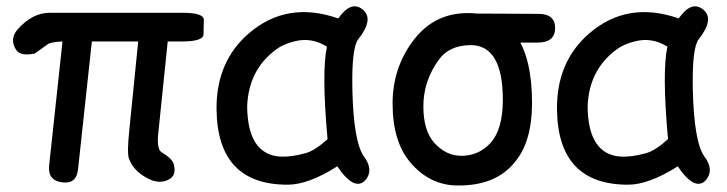

<svg xmlns="http://www.w3.org/2000/svg" viewBox="-20 -547 2259 597"><path d="M30.8 -391.1Q43.9 -371.6 87.9 -380.4L130.9 -411.1Q145.5 -417 174.3 -418L132.8 -32.7Q127.9 14.2 173.3 20Q217.8 25.9 222.7 -21L265.6 -418H409.7L382.3 -145Q374.5 -71.8 380.9 -54.2Q394.5 -15.6 438.5 7.3Q474.6 26.9 504.9 11.2Q529.3 -1.5 520.5 -35.6Q515.6 -54.2 482.4 -73.7Q466.8 -83 472.2 -133.3L501.5 -418H544.9Q612.3 -418 612.8 -440.4Q613.3 -462.9 613.8 -485.1Q614.3 -507.3 546.9 -507.3H134.8Q81.1 -507.3 35.6 -456.5Q7.8 -425.3 30.8 -391.1Z M874 27.3Q939 27.3 1028.8 -29.8Q1082.5 49.8 1116.7 12.7Q1142.6 -19 1111.8 -60.1Q1079.6 -105 1075.7 -266.1Q1072.8 -398.4 1094.2 -425.3Q1144.5 -488.8 1106.9 -518.1Q1071.3 -545.9 1031.7 -489.7Q872.6 -545.4 753.9 -443.4Q651.9 -355.5 653.3 -207Q655.8 27.3 874 27.3ZM930.7 -70.8Q884.3 -58.1 851.1 -60.1Q750 -66.9 748.5 -216.3Q752.9 -331.1 839.8 -394Q861.3 -410.2 897.5 -418.9Q949.2 -431.6 996.6 -401.9Q979.5 -324.2 998.5 -114.3Q959.5 -79.1 930.7 -70.8Z M1452.1 -504.9Q1378.4 -505.4 1377.4 -458Q1376 -414.1 1449.7 -414.1L1651.9 -414.6Q1705.1 -414.6 1706.1 -458.5Q1707 -503.9 1653.8 -503.9ZM1440.9 -406.7Q1543.9 -408.7 1543.5 -234.9Q1543 -143.1 1504.4 -101.6Q1467.8 -62.5 1414.6 -62.5Q1367.7 -62.5 1331.5 -101.6Q1296.4 -139.6 1296.4 -216.3Q1296.4 -295.9 1345.2 -362.3Q1377 -405.3 1440.9 -406.7ZM1437 -506.3Q1330.6 -507.3 1266.1 -422.4Q1200.7 -336.4 1200.7 -225.1Q1200.7 -107.4 1255.4 -42.5Q1315.9 29.3 1402.8 29.8Q1522.9 30.8 1581.5 -43.9Q1633.8 -106 1634.3 -225.1Q1634.8 -504.9 1437 -506.3Z M1932.6 27.3Q1997.6 27.3 2087.4 -29.8Q2141.1 49.8 2175.3 12.7Q2201.2 -19 2170.4 -60.1Q2138.2 -105 2134.3 -266.1Q2131.3 -398.4 2152.8 -425.3Q2203.1 -488.8 2165.5 -518.1Q2129.9 -545.9 2090.3 -489.7Q1931.2 -545.4 1812.5 -443.4Q1710.4 -355.5 1711.9 -207Q1714.4 27.3 1932.6 27.3ZM1989.3 -70.8Q1942.9 -58.1 1909.7 -60.1Q1808.6 -66.9 1807.1 -216.3Q1811.5 -331.1 1898.4 -394Q1919.9 -410.2 1956.1 -418.9Q2007.8 -431.6 2055.2 -401.9Q2038.1 -324.2 2057.1 -114.3Q2018.1 -79.1 1989.3 -70.8Z"/></svg>

Font: Comic Relief
Style: Regular
Weight: 400
Designer: Jeff Davis
Foundry: Loudifier
Version: Version 1.200; ttfautohint (v1.8.4.7-5d5b)